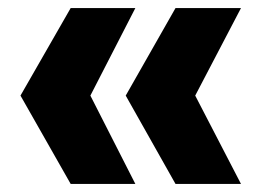

<svg xmlns="http://www.w3.org/2000/svg" viewBox="-20 -512 658 478"><path d="M31 -274 156 -492H317L205 -274L317 -54H156ZM293 -274 417 -492H580L466 -274L580 -54H417Z"/></svg>

Font: BDO Grotesk Black
Style: Regular
Weight: 900
Designer: Deni Anggara
Foundry: Lokal Container
Version: Version 2.000